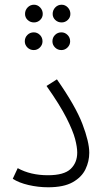

<svg xmlns="http://www.w3.org/2000/svg" viewBox="-20 -788 445 813"><path d="M34 -31 55 -76Q109 -46 183 -46Q251 -46 279 -72.5Q307 -99 307 -142Q307 -165 298 -199.5Q289 -234 261.5 -288.5Q234 -343 177 -424L221 -452Q300 -339 329 -263Q358 -187 358 -141Q358 -105 342 -71.5Q326 -38 288 -16.5Q250 5 184 5Q142 5 101 -4.5Q60 -14 34 -31ZM124 -693Q108 -693 97 -703.5Q86 -714 86 -729Q86 -745 97 -756.5Q108 -768 124 -768Q139 -768 150 -756.5Q161 -745 161 -729Q161 -714 150 -703.5Q139 -693 124 -693ZM241 -693Q225 -693 214 -703.5Q203 -714 203 -729Q203 -745 214 -756.5Q225 -768 241 -768Q256 -768 267 -756.5Q278 -745 278 -729Q278 -714 267 -703.5Q256 -693 241 -693ZM123 -576Q107 -576 96 -587Q85 -598 85 -613Q85 -629 96 -640Q107 -651 123 -651Q138 -651 149 -640Q160 -629 160 -613Q160 -598 149 -587Q138 -576 123 -576ZM240 -576Q224 -576 213 -587Q202 -598 202 -613Q202 -629 213 -640Q224 -651 240 -651Q255 -651 266 -640Q277 -629 277 -613Q277 -598 266 -587Q255 -576 240 -576Z"/></svg>

Font: Noto Sans Arabic SemCond Light
Style: Regular
Weight: 300
Width: 4
Designer: Monotype Design Team, Nadine Chahine, Nizar Qandah and Khaled Hosny
Foundry: Monotype Imaging Inc.
Version: Version 2.012; ttfautohint (v1.8.4.7-5d5b)